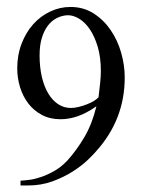

<svg xmlns="http://www.w3.org/2000/svg" viewBox="-20 -581 421 566"><path d="M347.7 -352.5Q347.7 -228 262.7 -134.3Q255.4 -125.5 238 -108.9Q220.7 -92.3 194.8 -75.7Q168.9 -59.1 135.3 -46.6Q101.6 -34.2 61.5 -34.2H40.5V-48.3Q50.3 -48.8 66.2 -50.8Q82 -52.7 100.8 -59.1Q119.6 -65.4 139.9 -76.9Q160.2 -88.4 178.2 -107.4Q206.1 -138.2 228.8 -176.8Q251.5 -215.3 264.2 -267.6Q235.4 -247.6 209.5 -238.5Q183.6 -229.5 158.7 -229.5Q127.4 -229.5 103.5 -242.2Q79.6 -254.9 63.5 -275.9Q47.4 -296.9 39.1 -324Q30.8 -351.1 30.8 -379.4Q30.8 -418.9 43.7 -452.4Q56.6 -485.8 78.1 -509.8Q99.6 -533.7 128.2 -547.1Q156.7 -560.5 187.5 -560.5Q226.1 -560.5 255.9 -541.5Q285.6 -522.5 306.2 -492.4Q326.7 -462.4 337.2 -425.5Q347.7 -388.7 347.7 -352.5ZM277.3 -371.1Q277.3 -412.1 268.1 -443.1Q258.8 -474.1 244.6 -494.9Q230.5 -515.6 212.9 -526.1Q195.3 -536.6 178.7 -536.1Q162.1 -535.2 147.2 -527.6Q132.3 -520 121.1 -505.4Q109.9 -490.7 103.3 -469Q96.7 -447.3 96.7 -418Q96.7 -383.3 103.3 -354.7Q109.9 -326.2 122.1 -305.7Q134.3 -285.2 151.4 -273.9Q168.5 -262.7 189 -262.7Q199.7 -262.7 212.4 -265.9Q225.1 -269 236.8 -273.7Q248.5 -278.3 257.6 -283.9Q266.6 -289.6 270.5 -294.4Q273.4 -318.8 275.4 -337.9Q277.3 -356.9 277.3 -371.1Z"/></svg>

Font: Surma
Style: Regular
Weight: 400
Designer: Sue Lloyd-Williams
Foundry: Sylheti Translation And Research
Version: Version 3.000